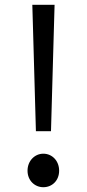

<svg xmlns="http://www.w3.org/2000/svg" viewBox="-20 -769 363 802"><path d="M130 -221H193L205 -645L208 -749H115L118 -645ZM161 13C198 13 227 -15 227 -56C227 -97 198 -127 161 -127C125 -127 95 -97 95 -56C95 -15 125 13 161 13Z"/></svg>

Font: Source Han Sans KR Regular
Style: Regular
Weight: 400
Designer: Ryoko NISHIZUKA (kana & ideographs); Paul D. Hunt (Latin, Greek & Cyrillic); Wenlong ZHANG (bopomofo); Sandoll Communica
Foundry: Adobe Systems Incorporated
Version: Version 1.004;PS 1.004;hotconv 1.0.82;makeotf.lib2.5.63406